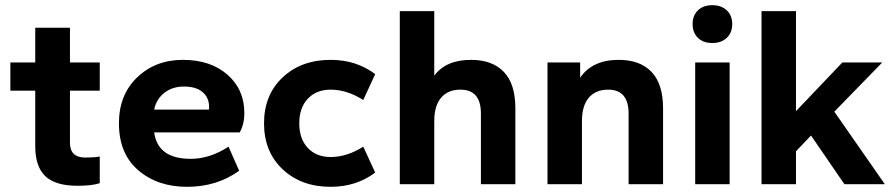

<svg xmlns="http://www.w3.org/2000/svg" viewBox="-20 -711 3449 741"><path d="M279 6Q194 6 155 -31Q116 -68 116 -147V-361H20V-470H116V-604H250V-470H365V-361H250V-160Q250 -103 309 -103Q345 -103 365 -107V-4Q335 6 279 6Z M702 10Q588 10 513.5 -54Q439 -118 439 -235Q439 -345 509.5 -412.5Q580 -480 686 -480Q792 -480 857.5 -423Q923 -366 923 -275Q923 -231 905 -200H575Q589 -98 716 -98Q790 -98 862 -145L903 -52Q817 10 702 10ZM690 -377Q645 -377 614 -352.5Q583 -328 575 -288H786Q787 -290 787 -298Q787 -334 762 -355.5Q737 -377 690 -377Z M1256 10Q1143 10 1071 -57.5Q999 -125 999 -235Q999 -345 1071 -412.5Q1143 -480 1256 -480Q1355 -480 1428 -425L1382 -325Q1319 -365 1256 -365Q1201 -365 1168 -330Q1135 -295 1135 -235Q1135 -175 1168 -140Q1201 -105 1256 -105Q1319 -105 1382 -145L1428 -45Q1355 10 1256 10Z M1969 0H1836V-273Q1836 -365 1757 -365Q1709 -365 1682.5 -334Q1656 -303 1656 -244V0H1523V-668H1656V-419Q1701 -480 1798 -480Q1880 -480 1924.5 -433.5Q1969 -387 1969 -293Z M2539 0H2406V-273Q2406 -365 2327 -365Q2279 -365 2252.5 -334Q2226 -303 2226 -244V0H2093V-470H2219V-411Q2266 -480 2368 -480Q2450 -480 2494.5 -433.5Q2539 -387 2539 -293Z M2796 0H2663V-470H2796ZM2785 -565Q2764 -545 2729 -545Q2694 -545 2673.5 -565Q2653 -585 2653 -618Q2653 -651 2673.5 -671Q2694 -691 2729 -691Q2764 -691 2785 -671Q2806 -651 2806 -618Q2806 -585 2785 -565Z M3395 0H3239L3110 -188L3052 -127V0H2919V-668H3052V-282L3231 -470H3385L3200 -280Z"/></svg>

Font: Gantari
Style: Bold
Weight: 700
Designer: Anugrah Pasau
Foundry: Lafontype
Version: Version 1.000